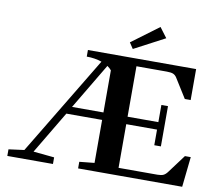

<svg xmlns="http://www.w3.org/2000/svg" viewBox="-90 -968 1225 1076"><g transform="rotate(10 522.5 -430.5)"><path d="M606.4 -712.4 584 -746.1 738.3 -860.8 780.8 -804.2ZM18.1 0V-37.6L106.4 -49.3L445.8 -611.8Q406.2 -625.5 359.9 -625.5V-663.1H975.6V-486.8H942.4L873 -597.7Q865.2 -609.9 853.3 -615.2Q841.3 -620.6 816.4 -620.6H643.6V-333.5H818.8V-431.2H856.4V-202.1H818.8V-291H643.6V-42.5H864.7Q886.7 -42.5 898.9 -48.3Q911.1 -54.2 922.4 -69.8L998.5 -171.9H1031.7L1013.2 0H420.9V-37.6L506.3 -46.4V-291H302.7L158.7 -49.3L277.8 -37.6V0ZM506.3 -573.2Q497.1 -584.5 482.9 -594.2L327.6 -333.5H506.3Z"/></g></svg>

Font: Elstob 8pt SemiBold
Style: Regular
Weight: 600
Designer: Peter S. Baker
Version: Version 1.015